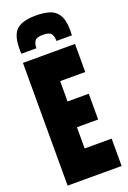

<svg xmlns="http://www.w3.org/2000/svg" viewBox="-172 -972 688 1029"><g transform="rotate(-20 172.5 -457.5)"><path d="M25 0V-700H322V-540H179V-424H300V-277H179V-156H333V0ZM177 -915Q219 -915 252 -905.5Q285 -896 304 -866Q323 -836 323 -776Q323 -769 322.5 -762.5Q322 -756 322 -749H234V-755Q234 -774 224 -789.5Q214 -805 177 -805Q140 -805 130 -789.5Q120 -774 120 -755V-749H34Q33 -756 33 -762.5Q33 -769 33 -776Q33 -855 66 -885Q99 -915 177 -915Z"/></g></svg>

Font: Georama ExtraCondensed ExtraBold
Style: Regular
Weight: 800
Width: 2
Designer: Jean-Baptiste Levee
Foundry: Production Type
Version: Version 1.000